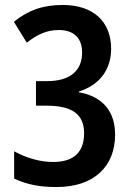

<svg xmlns="http://www.w3.org/2000/svg" viewBox="-20 -744 529 774"><path d="M428 -547C428 -658 355 -724 233 -724C152 -724 92 -702 36 -656L88 -572C128 -603 166 -623 217 -623C278 -623 311 -590 311 -532C311 -462 266 -417 170 -417H125V-318H168C274 -318 319 -281 319 -207C319 -135 282 -91 194 -91C144 -91 88 -106 37 -134V-24C91 1 142 10 208 10C361 10 444 -75 444 -201C444 -295 394 -355 298 -372V-375C380 -401 428 -462 428 -547Z"/></svg>

Font: Noto Sans Thai Cond SemBd
Style: Regular
Weight: 600
Width: 3
Designer: Monotype Design Team
Foundry: Monotype Imaging Inc.
Version: Version 2.002